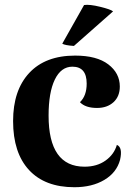

<svg xmlns="http://www.w3.org/2000/svg" viewBox="-20 -761 553 795"><path d="M288.1 14.2Q166 14.2 100.1 -57.1Q34.2 -128.4 34.2 -259.8Q34.2 -387.2 101.1 -459Q168 -530.8 291 -530.8Q380.9 -530.8 428.5 -494.4Q476.1 -458 476.1 -402.8Q476.1 -361.8 450 -337.9Q423.8 -314 381.8 -314Q333.5 -314 311 -337.9Q338.9 -364.3 338.9 -415Q338.9 -484.9 279.8 -484.9Q232.9 -484.9 207 -431.6Q181.2 -378.4 181.2 -282.2Q181.2 -70.8 330.1 -70.8Q381.3 -70.8 417 -96.2Q452.6 -121.6 463.9 -161.1Q488.8 -150.9 477.1 -99.1Q462.9 -46.4 412.1 -16.1Q361.3 14.2 288.1 14.2ZM237.8 -580.1 328.1 -740.2Q350.6 -743.7 394.5 -732.9Q438.5 -722.2 448.2 -713.9L286.1 -570.8Q249 -573.2 237.8 -580.1Z"/></svg>

Font: Arima
Style: Bold
Weight: 700
Designer: Joana Correia and Natanael Gama
Foundry: NDISCOVER
Version: Version 1.100;Glyphs 3.1.2 (3151)